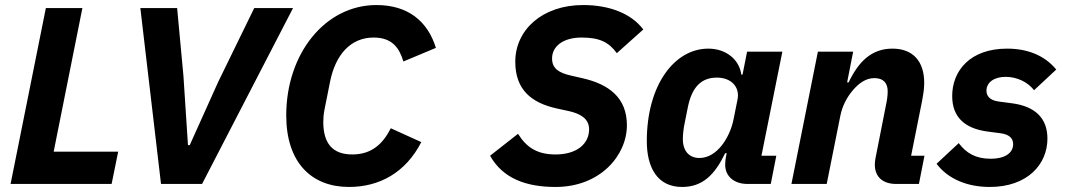

<svg xmlns="http://www.w3.org/2000/svg" viewBox="-20 -730 4232 762"><path d="M423 0 449 -128H193L307 -698H162L22 0Z M782 0 1143 -698H989L846 -405L733 -154H726L708 -429L683 -698H537L619 0Z M1365 12C1486 12 1590 -45 1652 -166L1531 -221C1500 -160 1456 -117 1378 -117C1300 -117 1263 -161 1263 -246C1263 -259 1264 -276 1268 -296L1290 -406C1311 -511 1370 -581 1463 -581C1537 -581 1565 -539 1581 -486L1710 -540C1677 -647 1598 -710 1474 -710C1271 -710 1116 -518 1116 -272C1116 -84 1217 12 1365 12Z M2185 12C2362 12 2468 -113 2468 -233C2468 -342 2397 -396 2290 -420L2246 -430C2198 -441 2171 -458 2171 -498C2171 -547 2216 -581 2288 -581C2359 -581 2396 -563 2428 -519L2533 -613C2485 -677 2398 -710 2294 -710C2133 -710 2025 -612 2025 -485C2025 -373 2090 -321 2192 -299L2238 -289C2283 -279 2318 -259 2318 -217C2318 -159 2269 -117 2185 -117C2113 -117 2070 -144 2036 -199L1925 -112C1976 -21 2069 12 2185 12Z M3039 0 3061 -112H3002L3085 -525H2945L2927 -434H2922C2915 -491 2864 -537 2791 -537C2657 -537 2547 -393 2547 -170C2547 -65 2589 12 2687 12C2769 12 2817 -37 2858 -122H2864L2861 -107C2860 -102 2858 -88 2858 -77C2858 -28 2896 0 2946 0ZM2756 -103C2715 -103 2690 -131 2690 -178C2690 -194 2693 -221 2696 -235L2710 -305C2726 -384 2763 -422 2825 -422C2883 -422 2917 -384 2907 -335L2891 -255C2883 -216 2865 -178 2843 -151C2822 -125 2792 -103 2756 -103Z M3261 0 3315 -270C3323 -310 3341 -344 3365 -372C3388 -399 3416 -420 3450 -420C3488 -420 3503 -398 3503 -368C3503 -348 3500 -331 3496 -312L3455 -104C3454 -99 3452 -88 3452 -76C3452 -29 3483 0 3536 0H3627L3649 -112H3596L3639 -327C3644 -354 3648 -376 3648 -401C3648 -487 3603 -537 3522 -537C3440 -537 3388 -487 3348 -403H3342L3366 -525H3226L3121 0Z M3908 12C4058 12 4137 -78 4137 -180C4137 -262 4087 -308 3997 -320L3944 -327C3907 -332 3895 -350 3895 -370C3895 -402 3924 -425 3971 -425C4017 -425 4059 -404 4084 -372L4172 -454C4126 -510 4058 -537 3977 -537C3829 -537 3759 -448 3759 -349C3759 -265 3809 -220 3899 -208L3952 -201C3989 -196 4001 -178 4001 -158C4001 -128 3976 -100 3911 -100C3852 -100 3814 -123 3785 -162L3697 -80C3743 -19 3820 12 3908 12Z"/></svg>

Font: LVC Sans
Style: Bold Italic
Weight: 700
Italic angle: -11.31°
Designer: Mike Abbink, Paul van der Laan, Pieter van Rosmalen
Foundry: Bold Monday
Version: Version 3.0